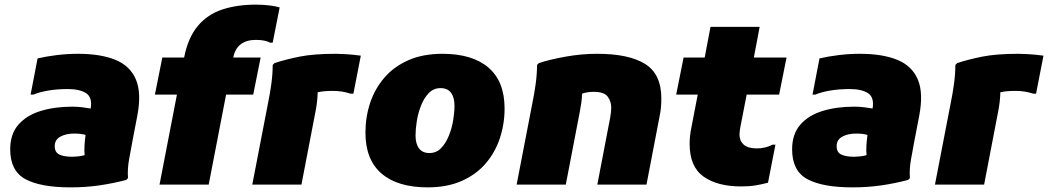

<svg xmlns="http://www.w3.org/2000/svg" viewBox="-20 -796 4520 828"><path d="M284 12Q155 12 89.5 -23.5Q24 -59 24 -152Q24 -218 59.5 -258.5Q95 -299 155.5 -317.5Q216 -336 292 -336Q313 -336 334 -333.5Q355 -331 371 -328Q379 -376 351.5 -394Q324 -412 272 -412Q227 -412 188.5 -405.5Q150 -399 124 -388H112L142 -544Q180 -553 225.5 -558.5Q271 -564 316 -564Q414 -564 477.5 -538Q541 -512 566 -453.5Q591 -395 572 -296L552 -192Q545 -154 537 -110.5Q529 -67 532 -28L524 -20Q467 -5 408.5 3.5Q350 12 284 12ZM216 -166Q216 -139 236 -129.5Q256 -120 292 -120Q301 -120 316.5 -121.5Q332 -123 345 -127Q343 -147 344.5 -170Q346 -193 349 -214Q331 -220 300 -220Q264 -220 240 -206.5Q216 -193 216 -166Z M668 0 743 -388H648L680 -548H774Q791 -634 833 -684Q875 -734 938.5 -755Q1002 -776 1084 -776Q1114 -776 1142.5 -772.5Q1171 -769 1186 -764L1156 -612H1144Q1137 -617 1121 -620.5Q1105 -624 1084 -624Q1001 -624 986 -548H1104L1072 -388H955L880 0Z M1136 -352Q1144 -390 1150 -433.5Q1156 -477 1156 -516L1164 -524Q1209 -539 1270.5 -551.5Q1332 -564 1428 -564Q1440 -564 1469.5 -562.5Q1499 -561 1536 -556L1504 -392H1492Q1456 -404 1416 -404Q1374 -404 1350 -398Q1349 -356 1340 -312L1280 0H1068Z M1556 -224Q1556 -292 1576.5 -353Q1597 -414 1638 -461.5Q1679 -509 1741.5 -536.5Q1804 -564 1888 -564Q2017 -564 2086.5 -504.5Q2156 -445 2156 -328Q2156 -261 2135.5 -199.5Q2115 -138 2074 -90.5Q2033 -43 1970.5 -15.5Q1908 12 1824 12Q1695 12 1625.5 -47.5Q1556 -107 1556 -224ZM1772 -212Q1772 -176 1787 -156Q1802 -136 1832 -136Q1862 -136 1882.5 -157.5Q1903 -179 1916 -211.5Q1929 -244 1934.5 -278.5Q1940 -313 1940 -340Q1940 -376 1925 -396Q1910 -416 1880 -416Q1850 -416 1829.5 -395Q1809 -374 1796 -341.5Q1783 -309 1777.5 -274Q1772 -239 1772 -212Z M2208 0 2276 -352Q2284 -390 2290 -433.5Q2296 -477 2296 -516L2304 -524Q2349 -539 2418 -551.5Q2487 -564 2556 -564Q2691 -564 2761.5 -520.5Q2832 -477 2832 -372Q2832 -354 2830.5 -334.5Q2829 -315 2824 -292L2768 0H2556L2612 -292Q2614 -304 2615 -314.5Q2616 -325 2616 -332Q2616 -359 2600.5 -379.5Q2585 -400 2540 -400Q2526 -400 2513.5 -398Q2501 -396 2490 -392Q2490 -374 2487 -353.5Q2484 -333 2480 -312L2420 0Z M3176 8Q3074 8 3014 -34.5Q2954 -77 2954 -176Q2954 -193 2956 -211Q2958 -229 2962 -248L2989 -388H2896L2928 -548H3019L3044 -680H3256L3231 -548H3372L3340 -388H3200L3172 -244Q3171 -237 3170 -229Q3169 -221 3169 -216Q3169 -189 3187 -172.5Q3205 -156 3244 -156Q3280 -156 3312 -172H3324L3292 -8Q3265 -1 3238.5 3.5Q3212 8 3176 8Z M3656 12Q3527 12 3461.5 -23.5Q3396 -59 3396 -152Q3396 -218 3431.5 -258.5Q3467 -299 3527.5 -317.5Q3588 -336 3664 -336Q3685 -336 3706 -333.5Q3727 -331 3743 -328Q3751 -376 3723.5 -394Q3696 -412 3644 -412Q3599 -412 3560.5 -405.5Q3522 -399 3496 -388H3484L3514 -544Q3552 -553 3597.5 -558.5Q3643 -564 3688 -564Q3786 -564 3849.5 -538Q3913 -512 3938 -453.5Q3963 -395 3944 -296L3924 -192Q3917 -154 3909 -110.5Q3901 -67 3904 -28L3896 -20Q3839 -5 3780.5 3.5Q3722 12 3656 12ZM3588 -166Q3588 -139 3608 -129.5Q3628 -120 3664 -120Q3673 -120 3688.5 -121.5Q3704 -123 3717 -127Q3715 -147 3716.5 -170Q3718 -193 3721 -214Q3703 -220 3672 -220Q3636 -220 3612 -206.5Q3588 -193 3588 -166Z M4080 -352Q4088 -390 4094 -433.5Q4100 -477 4100 -516L4108 -524Q4153 -539 4214.5 -551.5Q4276 -564 4372 -564Q4384 -564 4413.5 -562.5Q4443 -561 4480 -556L4448 -392H4436Q4400 -404 4360 -404Q4318 -404 4294 -398Q4293 -356 4284 -312L4224 0H4012Z"/></svg>

Font: Kufam Black
Style: Italic
Weight: 900
Italic angle: -11°
Designer: Artur Schmal
Foundry: Original Type
Version: Version 1.301; ttfautohint (v1.8.3)